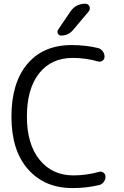

<svg xmlns="http://www.w3.org/2000/svg" viewBox="-20 -999 652 1007"><path d="M499 -97.7Q511.7 -101.6 522.5 -93.8Q533.2 -85.9 533.2 -72.3Q533.2 -56.6 523.4 -43.9Q513.7 -31.2 499 -28.3Q432.6 -12.7 365.2 -12.7Q361.3 -12.7 358.4 -12.7Q214.8 -12.7 127.4 -110.8Q40 -209 40 -387.7Q40 -564.5 123.5 -663.6Q207 -762.7 355.5 -762.7Q427.7 -762.7 494.1 -747.1Q508.8 -743.2 518.6 -730.5Q528.3 -717.8 528.3 -701.2Q528.3 -688.5 517.6 -680.7Q506.8 -672.9 494.1 -676.8Q428.7 -695.3 362.3 -695.3Q249 -695.3 185.1 -614.3Q121.1 -533.2 121.1 -387.7Q121.1 -243.2 187.5 -161.1Q253.9 -79.1 365.2 -79.1Q432.6 -79.1 499 -97.7ZM348.6 -937.5Q377 -979.5 427.7 -979.5Q442.4 -979.5 449.2 -965.8Q451.2 -960 451.2 -955.1Q451.2 -947.3 446.3 -940.4L363.3 -841.8Q338.9 -812.5 300.8 -812.5Q289.1 -812.5 283.2 -823.2Q281.2 -828.1 281.2 -833Q281.2 -837.9 285.2 -843.8Z"/></svg>

Font: Gen Jyuu Gothic P Normal
Style: Regular
Weight: 300
Designer: [Source Han Sans]
Ryoko NISHIZUKA  (kana & ideographs); Paul D. Hunt (Latin, Greek & Cyrillic); Wenlong ZHANG  (bopomofo
Version: Version 1.002.20150607